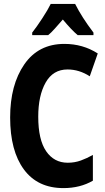

<svg xmlns="http://www.w3.org/2000/svg" viewBox="-20 -951 540 984"><path d="M227 -771Q242 -783 261 -804.5Q280 -826 302 -851Q346 -798 378 -771H459V-784Q399 -863 365 -931H240Q226 -902 197 -857.5Q168 -813 145 -784V-771ZM456 -25V-157Q426 -140 394.5 -128.5Q363 -117 327 -117Q257 -117 216.5 -176Q176 -235 176 -353Q176 -461 214 -528Q252 -595 326 -595Q386 -595 440 -560L481 -677Q405 -726 310 -726Q177 -726 104.5 -621Q32 -516 32 -349Q32 -178 102.5 -82.5Q173 13 305 13Q391 13 456 -25Z"/></svg>

Font: Noto Sans Mono UI Condensed ExtraBold
Style: Regular
Weight: 800
Width: 3
Designer: Monotype Design team
Foundry: Monotype Imaging Inc.
Version: 1.000